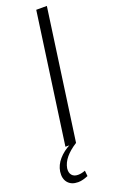

<svg xmlns="http://www.w3.org/2000/svg" viewBox="-204 -739 579 969"><g transform="rotate(-20 86.0 -255.0)"><path d="M191 -700 93 0H36L134 -700ZM36 190Q0 190 -18.5 168Q-37 146 -32 109Q-27 75 -2 46Q23 17 64 -4L93 0Q55 24 33.5 50Q12 76 7 105Q4 128 15 141.5Q26 155 48 155Q67 155 87 147L90 177Q78 182 64 186Q50 190 36 190Z"/></g></svg>

Font: Pathway Extreme Condensed Thin
Style: Italic
Weight: 250
Width: 3
Italic angle: -8°
Version: Version 1.001;gftools[0.9.26]